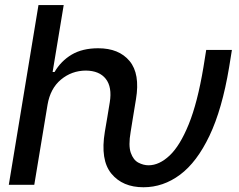

<svg xmlns="http://www.w3.org/2000/svg" viewBox="-20 -748 969 777"><path d="M15.6 0 135.7 -727.5H237.8L192.9 -456.5H200.7Q226.6 -501 270 -526.9Q313.5 -552.7 377.4 -552.7Q461.4 -552.7 504.4 -501Q547.4 -449.2 530.3 -346.7L518.1 -272.5L508.8 -214.8Q499 -158.7 509.3 -129.6Q519.5 -100.6 540 -89.8Q560.5 -79.1 581.1 -79.1Q624.5 -79.1 666.5 -118.7Q708.5 -158.2 743.9 -245.4Q779.3 -332.5 803.2 -475.6L814.5 -545.9H918.5L907.2 -475.6Q878.9 -306.2 827.9 -199Q776.9 -91.8 708.7 -41Q640.6 9.8 560.5 9.8Q476.1 9.8 430.7 -45.4Q385.3 -100.6 404.3 -214.8L414.1 -272.5L424.3 -334.5Q434.1 -395.5 408.2 -428.7Q382.3 -461.9 327.1 -462.4Q270 -461.9 226.8 -426Q183.6 -390.1 172.4 -324.2L118.7 0Z"/></svg>

Font: Inter Display Medium
Style: Italic
Weight: 500
Italic angle: -9.39999°
Designer: Rasmus Andersson
Foundry: rsms
Version: Version 4.000;git-a52131595